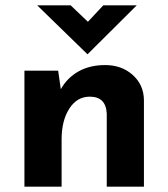

<svg xmlns="http://www.w3.org/2000/svg" viewBox="-20 -703 634 723"><path d="M522 -327V0H382V-275Q379 -339 318 -339Q270 -339 241 -294Q212 -249 212 -178V0H72V-437H199L209 -367Q233 -410 275.5 -434Q318 -458 376 -458Q438 -458 479.5 -421Q521 -384 522 -327ZM495 -683 310 -499H309L120 -683H246L311 -621L369 -683Z"/></svg>

Font: Josefin Sans
Style: Bold
Weight: 700
Designer: Santiago Orozco
Foundry: Typemade
Version: Version 2.000